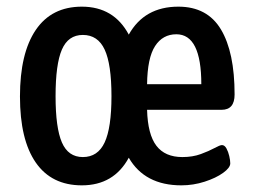

<svg xmlns="http://www.w3.org/2000/svg" viewBox="-20 -550 760 577"><path d="M226 7Q135 7 87.5 -61.5Q40 -130 40 -260Q40 -390 87.5 -460Q135 -530 226 -530Q322 -530 367 -446Q414 -530 516 -530Q603 -530 644 -461.5Q685 -393 685 -266Q685 -220 646 -220H422Q424 -146 450 -112Q476 -78 528 -78Q559 -78 583.5 -87Q608 -96 624.5 -105Q641 -114 647 -114Q655 -114 660.5 -104Q666 -94 669 -81Q672 -68 672 -59Q672 -46 650.5 -30.5Q629 -15 595 -4Q561 7 525 7Q415 7 367 -76Q322 7 226 7ZM422 -297H585Q585 -447 510 -447Q469 -447 446 -411.5Q423 -376 422 -297ZM229 -78Q274 -78 294.5 -122Q315 -166 315 -261Q315 -357 294.5 -401Q274 -445 229 -445Q185 -445 166 -401Q147 -357 147 -261Q147 -166 166 -122Q185 -78 229 -78Z"/></svg>

Font: Asap Condensed Medium
Style: Regular
Weight: 500
Width: 3
Designer: Pablo Cosgaya
Foundry: Omnibus-Type
Version: Version 3.001; ttfautohint (v1.8.4.7-5d5b)